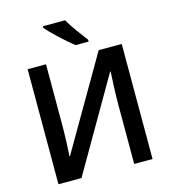

<svg xmlns="http://www.w3.org/2000/svg" viewBox="-133 -1045 1021 1151"><g transform="rotate(-15 377.5 -469.5)"><path d="M86 -714V0H229L560 -572H563Q562 -552 559 -487Q556 -422 556 -367V0H670V-714H527L197 -146H193Q195 -166 197.5 -230Q200 -294 200 -344V-714ZM379 -939H241V-929Q264 -901 315 -853.5Q366 -806 401 -779H482V-791Q460 -819 429 -862Q398 -905 379 -939Z"/></g></svg>

Font: Noto Sans Display Medium
Style: Regular
Weight: 500
Designer: Monotype Design Team
Foundry: Monotype Imaging Inc.
Version: Version 1.900